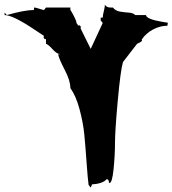

<svg xmlns="http://www.w3.org/2000/svg" viewBox="-21 -769 749 834"><path d="M8.8 -703.6Q85.9 -725.6 126.5 -725.6V-736.3Q134.8 -736.3 148.9 -731.2Q163.1 -726.1 170.4 -725.6L178.7 -736.3H284.7V-725.6Q288.6 -721.2 299.8 -699.7Q311 -678.2 311 -670.4V-669.4L319.8 -657.2Q320.8 -659.2 323.2 -659.2Q325.7 -659.2 327.9 -656.2Q330.1 -653.3 330.1 -650.6Q330.1 -647.9 328.6 -646.5L373 -556.6L425.3 -669.4L416.5 -680.2V-692.4H425.3Q425.3 -702.1 429.9 -720.2Q434.6 -738.3 434.6 -748.5Q441.9 -736.3 458.5 -736.3H469.2Q481 -721.7 500.7 -718.5Q520.5 -715.3 539.1 -714.1Q557.6 -712.9 566.4 -703.6H613.3Q613.3 -686 685.5 -673.8Q698.2 -671.4 708 -670.4L706.1 -657.2Q674.3 -657.2 643.6 -640.9Q612.8 -624.5 594.2 -596.7L596.2 -595.2Q596.2 -589.4 585.4 -584Q574.7 -578.6 574.7 -579.1L513.2 -499.5Q502.4 -462.9 490.5 -331.3Q478.5 -199.7 478.5 -147.7Q478.5 -95.7 472.4 -34.9Q466.3 25.9 454.6 25.9Q454.1 25.9 451.7 23.4L452.1 22.5Q452.1 11.2 442.9 8.8Q425.3 29.3 378.9 31.7L373 45.9L363.8 34.2Q359.9 5.4 355 -64.5Q350.1 -134.3 345.2 -184.8Q340.3 -235.4 324.7 -293.9Q309.1 -352.5 284.7 -386.2Q284.7 -418.5 260.3 -465.3Q235.8 -512.2 231.4 -533.2H240.7Q224.6 -535.6 207.3 -555.2Q189.9 -574.7 178.7 -579.1V-601.1Q177.7 -598.6 175.3 -598.6Q172.9 -598.6 170.7 -602.1Q168.5 -605.5 168.5 -608.2Q168.5 -610.8 170.4 -612.8Q164.1 -616.7 122.6 -644.5Q33.2 -703.6 -1 -703.6V-713.9Z"/></svg>

Font: Butcherman
Style: Regular
Weight: 400
Version: Version 001.003